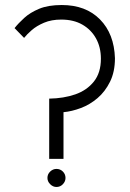

<svg xmlns="http://www.w3.org/2000/svg" viewBox="-20 -723 516 765"><path d="M176 -90V-330Q234 -331 280 -347Q326 -363 354 -398Q382 -433 382 -489Q382 -535 362.5 -570Q343 -605 308 -625Q273 -645 224 -645Q185 -645 155.5 -632.5Q126 -620 106.5 -603Q87 -586 76 -572L38 -611Q53 -630 76.5 -651.5Q100 -673 136 -688Q172 -703 226 -703Q322 -703 378.5 -645.5Q435 -588 438 -491Q438 -437 418.5 -397.5Q399 -358 368.5 -332Q338 -306 302 -292.5Q266 -279 233 -276V-90ZM205 22Q191 22 180 11Q169 0 169 -14Q169 -29 180 -39.5Q191 -50 205 -50Q220 -50 230.5 -39.5Q241 -29 241 -14Q241 0 230.5 11Q220 22 205 22Z"/></svg>

Font: Stick No Bills ExtraLight Light
Style: Regular
Weight: 300
Version: Version 2.000